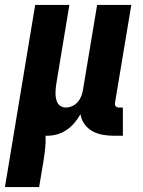

<svg xmlns="http://www.w3.org/2000/svg" viewBox="-56 -540 576 775"><path d="M-36 215 86 -520H224L172 -206Q170 -195 169 -184.5Q168 -174 168 -163.5Q168 -153 170 -143Q172 -133 176.5 -124.5Q181 -116 190 -111Q199 -106 210 -106Q223 -106 236 -112Q249 -118 258 -128.5Q267 -139 272 -152Q277 -165 279 -178L336 -520H474L408 -124Q407 -116 411.5 -111Q416 -106 423 -106H440V8H404Q381 8 358.5 4Q336 0 317 -10.5Q298 -21 285 -39Q272 -57 269 -79Q258 -60 244 -43.5Q230 -27 212 -15Q194 -3 174 2.5Q154 8 134 8Q132 8 130.5 8Q129 8 128 8Q129 32 126.5 57Q124 82 120 107L102 215Z"/></svg>

Font: Iosevka SS04 Heavy Oblique
Style: Regular
Weight: 900
Italic angle: -9°
Monospace: yes
Designer: Belleve Invis
Foundry: Belleve Invis
Version: Version 19.0.0; ttfautohint (v1.8.4)